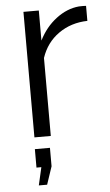

<svg xmlns="http://www.w3.org/2000/svg" viewBox="-53 -560 456 794"><g transform="rotate(-5 175.5 -162.5)"><path d="M334.9 -460.9Q266.9 -459.3 215.3 -423Q163.8 -386.7 142.8 -323.8V0H74.8V-521.1H138.6V-396.3Q165.6 -450.6 210.4 -484.7Q255.2 -518.8 304.8 -523.4Q314.8 -523.6 322.2 -523.8Q329.6 -523.9 334.9 -523.2ZM75.6 199.5 92.6 125.2H72.4V48.6H135V125.2L110.1 199.5Z"/></g></svg>

Font: Raleway Thin
Style: Regular
Weight: 100
Designer: Matt McInerney, Pablo Impallari, Rodrigo Fuenzalida
Foundry: Matt McInerney, Pablo Impallari, Rodrigo Fuenzalida
Version: Version 4.026